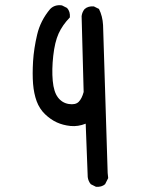

<svg xmlns="http://www.w3.org/2000/svg" viewBox="-20 -589 540 734"><path d="M346.7 125 327.1 115.2Q317.4 103.5 315.4 87.9L307.6 -116.2Q278.3 -104.5 249.5 -107.4Q220.7 -110.4 197.3 -121.1Q173.8 -131.8 152.3 -152.3Q130.9 -172.9 120.1 -202.1Q109.4 -231.4 106.4 -268.6Q103.5 -305.7 106.4 -354.5Q109.4 -403.3 122.1 -457Q134.8 -510.7 171.9 -554.7Q189.5 -572.3 216.8 -568.4L236.3 -558.6Q249 -544.9 247.1 -522.5Q218.8 -493.2 204.1 -460.9Q189.5 -428.7 183.6 -376Q177.7 -323.2 181.6 -280.3Q185.5 -237.3 201.7 -216.3Q217.8 -195.3 243.2 -191.4Q268.6 -187.5 280.8 -199.7Q293 -211.9 299.8 -237.3L292 -527.3Q293.9 -543 303.7 -554.7Q317.4 -566.4 338.9 -564.5L358.4 -554.7Q372.1 -527.3 374 -493.2L391.6 72.3L393.6 91.8L381.8 115.2Q368.2 127 346.7 125Z"/></svg>

Font: JasonHandwriting4
Style: Regular
Weight: 400
Version: Version 1.01.21